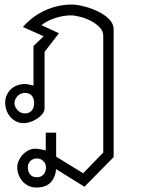

<svg xmlns="http://www.w3.org/2000/svg" viewBox="-20 -544 627 848"><path d="M436 129.9V-386.2Q436 -406.7 420.2 -423.3Q404.3 -439.9 381.6 -451.7Q358.9 -463.4 334.5 -469.7Q310.1 -476.1 293 -476.1Q276.9 -476.1 259.3 -473.1Q241.7 -470.2 224.6 -464.6Q207.5 -459 191.7 -451.2Q175.8 -443.4 163.1 -433.1L240.2 -397L176.8 -314.9V-65.9Q176.8 -52.2 167 -40.3Q157.2 -28.3 143.1 -19.3Q128.9 -10.3 113.3 -5.1Q97.7 0 85.9 0Q67.4 0 52.2 -7.3Q37.1 -14.6 26.1 -27.1Q15.1 -39.6 9 -55.9Q2.9 -72.3 2.9 -89.8Q2.9 -108.9 9.8 -124Q16.6 -139.2 28.3 -150.1Q40 -161.1 55.9 -167Q71.8 -172.9 89.8 -172.9Q99.1 -172.9 109.1 -170.4Q119.1 -168 127.9 -166V-340.8L172.9 -383.8L81.1 -424.8Q122.6 -472.2 179 -498Q235.4 -523.9 297.9 -523.9Q311 -523.9 329.8 -520.5Q348.6 -517.1 369.1 -510.7Q389.6 -504.4 409.9 -494.9Q430.2 -485.4 446 -473.4Q461.9 -461.4 471.9 -446.8Q481.9 -432.1 481.9 -415V149.9L353 280.8L228 203.1Q223.6 242.7 202.1 263.4Q180.7 284.2 140.1 284.2Q121.6 284.2 106.2 276.9Q90.8 269.5 79.8 257.1Q68.8 244.6 62.5 228.5Q56.2 212.4 56.2 194.8Q56.2 180.2 62.7 165.5Q69.3 150.9 80.3 139.2Q91.3 127.4 105.5 120.1Q119.6 112.8 134.8 112.8Q146.5 112.8 158.4 115.2Q170.4 117.7 182.1 120.1V42H228V147.9L347.2 221.2ZM183.1 195.8Q183.1 179.2 171.4 167.5Q159.7 155.8 143.1 155.8Q125.5 155.8 114.3 167Q103 178.2 103 195.8Q103 214.8 113.3 226.8Q123.5 238.8 143.1 238.8Q161.6 238.8 172.4 226.6Q183.1 214.4 183.1 195.8ZM130.9 -87.9Q130.9 -108.4 120.8 -121.1Q110.8 -133.8 88.9 -133.8Q80.1 -133.8 71.8 -129.9Q63.5 -126 57.4 -119.6Q51.3 -113.3 47.6 -105Q43.9 -96.7 43.9 -87.9Q43.9 -79.6 47.9 -71.5Q51.8 -63.5 57.9 -57.1Q64 -50.8 72 -46.9Q80.1 -43 88.9 -43Q109.4 -43 120.1 -55.7Q130.9 -68.4 130.9 -87.9Z"/></svg>

Font: Saysettha OT
Style: Regular
Weight: 400
Designer: John M. Durdin and Silvain Dupertuis
Foundry: Lao Script for Windows
Version: Version 2.000